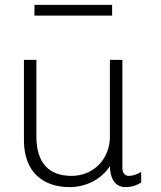

<svg xmlns="http://www.w3.org/2000/svg" viewBox="-20 -756 658 786"><path d="M121 -692H439V-736H121ZM430 -76C430 -36 445 10 494 10C518 10 540 3 558 -9V-52C543 -43 523 -36 508 -36C493 -36 481 -45 481 -69V-511H430V-197C430 -105 363 -36 273 -36C183 -36 129 -86 129 -197V-511H78V-182C78 -49 159 10 265 10C332 10 395 -22 430 -76Z"/></svg>

Font: Chivo Light
Style: Regular
Weight: 300
Designer: Hector Gatti
Foundry: Omnibus-Type
Version: Version 1.003;PS 001.003;hotconv 1.0.70;makeotf.lib2.5.58329